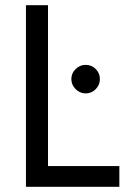

<svg xmlns="http://www.w3.org/2000/svg" viewBox="-20 -720 490 740"><path d="M80 -700V0H440V-80H165V-700ZM255 -415Q255 -393 271.5 -376.5Q288 -360 310 -360Q333 -360 349 -376.5Q365 -393 365 -415Q365 -438 349 -454Q333 -470 310 -470Q288 -470 271.5 -454Q255 -438 255 -415Z"/></svg>

Font: Glinicke Jost Regular
Style: Regular
Weight: 400
Version: Version 3.710